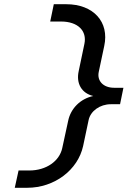

<svg xmlns="http://www.w3.org/2000/svg" viewBox="-20 -690 640 910"><path d="M109 200C238 200 349 116 374 2L400 -121C409 -164 454 -196 505 -196H549L565 -274H521C470 -274 439 -306 448 -349L474 -472C499 -586 423 -670 294 -670H235L218 -588H269C350 -588 393 -543 380 -482L353 -353C340 -294 367 -248 422 -235C361 -222 315 -176 303 -117L275 12C262 73 200 118 119 118H68L50 200Z"/></svg>

Font: LT Wave Mono
Style: Italic
Weight: 400
Designer: Daniel Lyons
Version: Version 2.5 (Glyphs App)